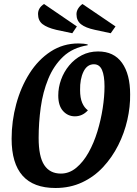

<svg xmlns="http://www.w3.org/2000/svg" viewBox="-20 -917 684 959"><path d="M257 22Q38 22 38 -224Q38 -312 61 -397Q84 -482 127.5 -550.5Q171 -619 233 -659.5Q295 -700 372 -700Q398 -700 418 -695V-691Q343 -679 295.5 -634Q248 -589 221 -523Q194 -457 183.5 -380.5Q173 -304 173 -228Q173 -135 201 -92.5Q229 -50 284 -50Q326 -50 361 -79Q396 -108 422.5 -155.5Q449 -203 466.5 -260.5Q484 -318 493 -376.5Q502 -435 502 -485Q502 -539 489.5 -567.5Q477 -596 449 -596Q415 -596 397 -559Q379 -522 380 -467Q380 -428 390.5 -403.5Q401 -379 419 -366Q392 -336 354 -336Q319 -336 295 -362.5Q271 -389 271 -440Q271 -480 285 -519Q299 -558 325.5 -590Q352 -622 388.5 -641Q425 -660 470 -660Q549 -660 589.5 -603Q630 -546 630 -446Q631 -384 616 -318Q601 -252 570.5 -191.5Q540 -131 495 -82.5Q450 -34 390 -6Q330 22 257 22ZM533 -751 454 -768Q407 -778 384.5 -796Q362 -814 362 -846Q362 -861 370.5 -874.5Q379 -888 392 -897L557 -785ZM341 -751 261 -768Q215 -779 192.5 -796.5Q170 -814 170 -847Q170 -878 200 -897L364 -785Z"/></svg>

Font: Sansita Swashed Medium
Style: Regular
Weight: 500
Designer: Pablo Cosgaya
Foundry: Omnibus-Type
Version: Version 1.003; ttfautohint (v1.8.3)